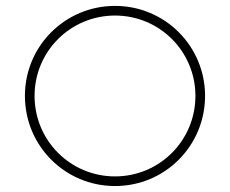

<svg xmlns="http://www.w3.org/2000/svg" viewBox="-20 -623 780 651"><path d="M370.1 7.8C539.1 7.8 675.3 -128.4 675.3 -297.9C675.3 -466.8 539.1 -603 370.1 -603C200.7 -603 64.5 -466.8 64.5 -297.9C64.5 -128.4 200.7 7.8 370.1 7.8ZM370.1 -24.9C218.8 -24.9 97.2 -146.5 97.2 -297.9C97.2 -448.7 218.8 -570.3 370.1 -570.3C521 -570.3 642.6 -448.7 642.6 -297.9C642.6 -146.5 521 -24.9 370.1 -24.9Z"/></svg>

Font: Now ExtraLight
Style: Regular
Weight: 200
Designer: Alfredo Marco Pradil
Foundry: Alfredo Marco Pradil
Version: Version 1.200;hotconv 1.0.109;makeotfexe 2.5.65596